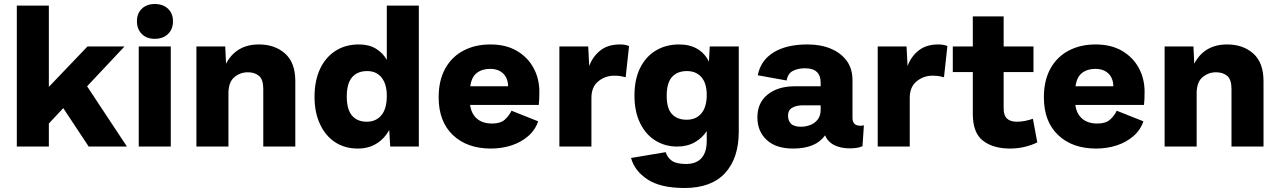

<svg xmlns="http://www.w3.org/2000/svg" viewBox="-20 -732 6391 959"><path d="M224 -704V-298L417 -500H602L415 -301L614 0H423L296 -192L224 -115V0H64V-704Z M833 -500V0H673V-500ZM753 -712Q794 -712 819 -688.5Q844 -665 844 -626Q844 -586 819 -562Q794 -538 753 -538Q713 -538 688.5 -562Q664 -586 664 -626Q664 -665 688.5 -688.5Q713 -712 753 -712Z M961 0V-500H1105L1109 -414Q1160 -510 1273 -510Q1353 -510 1404 -464.5Q1455 -419 1455 -327V0H1295V-288Q1295 -335 1273.5 -353Q1252 -371 1218 -371Q1180 -371 1150.5 -346.5Q1121 -322 1121 -265V0Z M1767 10Q1702 10 1653.5 -22Q1605 -54 1578 -112.5Q1551 -171 1551 -248Q1551 -328 1578 -386.5Q1605 -445 1655 -477.5Q1705 -510 1772 -510Q1823 -510 1857.5 -489Q1892 -468 1912 -433V-704H2072V0H1929L1924 -83Q1901 -40 1861 -15Q1821 10 1767 10ZM1812 -124Q1858 -124 1885 -156.5Q1912 -189 1912 -253Q1912 -312 1886 -344.5Q1860 -377 1814 -377Q1765 -377 1738.5 -346Q1712 -315 1712 -250Q1712 -186 1738 -155Q1764 -124 1812 -124Z M2432 10Q2313 10 2242 -57.5Q2171 -125 2171 -246Q2171 -330 2203.5 -389Q2236 -448 2294.5 -479Q2353 -510 2429 -510Q2507 -510 2561.5 -478Q2616 -446 2645 -392.5Q2674 -339 2674 -273Q2674 -235 2671 -208H2328Q2334 -164 2362 -139.5Q2390 -115 2438 -115Q2480 -115 2501.5 -134.5Q2523 -154 2535 -179L2668 -126Q2653 -82 2617.5 -51.5Q2582 -21 2534 -5.5Q2486 10 2432 10ZM2329 -301H2518Q2517 -342 2493 -365Q2469 -388 2428 -388Q2388 -388 2361.5 -367.5Q2335 -347 2329 -301Z M2774 0V-500H2918L2923 -402Q2940 -449 2978 -479.5Q3016 -510 3077 -510Q3103 -510 3122 -502L3105 -346Q3095 -349 3081.5 -351.5Q3068 -354 3048 -354Q3003 -354 2968.5 -326Q2934 -298 2934 -243V0Z M3399 207Q3279 207 3214 164Q3149 121 3132 57L3305 28Q3314 56 3336.5 71.5Q3359 87 3407 87Q3457 87 3483.5 58Q3510 29 3510 -29V-77Q3487 -42 3449.5 -21Q3412 0 3362 0Q3302 0 3253.5 -30Q3205 -60 3177 -117.5Q3149 -175 3149 -255Q3149 -336 3177.5 -393Q3206 -450 3256.5 -480Q3307 -510 3372 -510Q3426 -510 3463.5 -487.5Q3501 -465 3521 -424L3525 -500H3670V-75Q3670 58 3601.5 132.5Q3533 207 3399 207ZM3410 -134Q3457 -134 3483.5 -166Q3510 -198 3510 -258Q3510 -316 3483.5 -346.5Q3457 -377 3411 -377Q3363 -377 3336.5 -347.5Q3310 -318 3310 -253Q3310 -191 3336 -162.5Q3362 -134 3410 -134Z M4079 -319Q4079 -391 4001 -391Q3966 -391 3940.5 -378Q3915 -365 3909 -330L3765 -356Q3779 -430 3843.5 -470Q3908 -510 4013 -510Q4079 -510 4129.5 -489Q4180 -468 4209 -428.5Q4238 -389 4238 -331V-143Q4238 -104 4277 -104Q4285 -104 4295 -106L4288 -2Q4265 9 4224 9Q4180 9 4147.5 -7Q4115 -23 4101 -56Q4055 10 3941 10Q3856 10 3809.5 -33Q3763 -76 3763 -146Q3763 -219 3814.5 -260Q3866 -301 3949 -301H4079ZM3981 -99Q4003 -99 4025.5 -107Q4048 -115 4063.5 -134Q4079 -153 4079 -184V-206H3990Q3958 -206 3937 -194Q3916 -182 3916 -154Q3916 -129 3931 -114Q3946 -99 3981 -99Z M4364 0V-500H4508L4513 -402Q4530 -449 4568 -479.5Q4606 -510 4667 -510Q4693 -510 4712 -502L4695 -346Q4685 -349 4671.5 -351.5Q4658 -354 4638 -354Q4593 -354 4558.5 -326Q4524 -298 4524 -243V0Z M5139 -139 5161 -21Q5136 -8 5100.5 1Q5065 10 5025 10Q4941 10 4890 -29Q4839 -68 4839 -163V-372H4739V-500H4839V-650H4993V-500H5142V-372H4993V-190Q4993 -155 5010 -139.5Q5027 -124 5058 -124Q5081 -124 5102 -128.5Q5123 -133 5139 -139Z M5455 10Q5336 10 5265 -57.5Q5194 -125 5194 -246Q5194 -330 5226.5 -389Q5259 -448 5317.5 -479Q5376 -510 5452 -510Q5530 -510 5584.5 -478Q5639 -446 5668 -392.5Q5697 -339 5697 -273Q5697 -235 5694 -208H5351Q5357 -164 5385 -139.5Q5413 -115 5461 -115Q5503 -115 5524.5 -134.5Q5546 -154 5558 -179L5691 -126Q5676 -82 5640.5 -51.5Q5605 -21 5557 -5.5Q5509 10 5455 10ZM5352 -301H5541Q5540 -342 5516 -365Q5492 -388 5451 -388Q5411 -388 5384.5 -367.5Q5358 -347 5352 -301Z M5797 0V-500H5941L5945 -414Q5996 -510 6109 -510Q6189 -510 6240 -464.5Q6291 -419 6291 -327V0H6131V-288Q6131 -335 6109.5 -353Q6088 -371 6054 -371Q6016 -371 5986.5 -346.5Q5957 -322 5957 -265V0Z"/></svg>

Font: Prodigy Sans
Style: Bold
Weight: 700
Designer: Wei Huang
Foundry: Wei Huang
Version: Version 1.003; ttfautohint (v1.8.3)